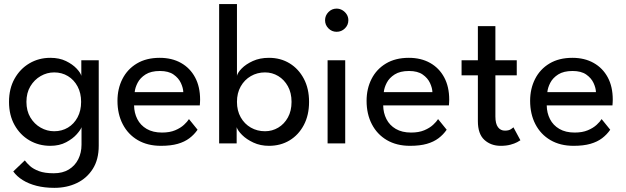

<svg xmlns="http://www.w3.org/2000/svg" viewBox="-20 -708 3089 948"><path d="M248.5 219.5Q200 219.5 160.8 209.5Q121.5 199.5 92.2 181.2Q63 163 45.5 138.5L102.5 84Q112 97 128.2 111.8Q144.5 126.5 172.5 137Q200.5 147.5 245.5 147.5Q289.5 147.5 320 128.8Q350.5 110 366.5 78Q382.5 46 382.5 6V-7.5H467.5V11.5Q467.5 79.5 438.2 125.8Q409 172 359.5 195.8Q310 219.5 248.5 219.5ZM382.5 0V-80Q378.5 -67.5 359.2 -45.5Q340 -23.5 306.8 -5.8Q273.5 12 228.5 12Q171.5 12 125.2 -15Q79 -42 51.8 -90.8Q24.5 -139.5 24.5 -205Q24.5 -270.5 51.8 -319.2Q79 -368 125.2 -395.2Q171.5 -422.5 228.5 -422.5Q273 -422.5 305.8 -406.5Q338.5 -390.5 358.2 -369.5Q378 -348.5 381.5 -333.5V-410.5H467.5V0ZM110.5 -205Q110.5 -160.5 130 -128Q149.5 -95.5 180.8 -77.8Q212 -60 247.5 -60Q285.5 -60 315.5 -78Q345.5 -96 363 -128.8Q380.5 -161.5 380.5 -205Q380.5 -248.5 363 -281.2Q345.5 -314 315.5 -332.2Q285.5 -350.5 247.5 -350.5Q212 -350.5 180.8 -332.5Q149.5 -314.5 130 -282Q110.5 -249.5 110.5 -205Z M642 -187.5Q642.5 -150.5 658 -120Q673.5 -89.5 704.2 -71.5Q735 -53.5 780 -53.5Q818 -53.5 844.8 -64.8Q871.5 -76 888.5 -91.8Q905.5 -107.5 913 -120L955.5 -67.5Q939 -43.5 915.2 -25.5Q891.5 -7.5 857.5 2.2Q823.5 12 774.5 12Q708.5 12 660.2 -16.2Q612 -44.5 586 -94.8Q560 -145 560 -210Q560 -270 584.5 -318.2Q609 -366.5 655.8 -394.5Q702.5 -422.5 768.5 -422.5Q829 -422.5 873.8 -397.2Q918.5 -372 943.2 -326Q968 -280 968 -216Q968 -212 967.5 -201.8Q967 -191.5 966.5 -187.5ZM885 -253Q884.5 -273.5 873.2 -298Q862 -322.5 837 -340Q812 -357.5 769.5 -357.5Q725.5 -357.5 698.8 -340.5Q672 -323.5 659.5 -299.2Q647 -275 645 -253Z M1062 0V-688H1150V-333.5Q1153 -349 1173.5 -370Q1194 -391 1228.5 -406.8Q1263 -422.5 1308 -422.5Q1365.5 -422.5 1410 -395.2Q1454.5 -368 1480.2 -319.2Q1506 -270.5 1506 -205Q1506 -139.5 1480.2 -90.8Q1454.5 -42 1410 -15Q1365.5 12 1308 12Q1265.5 12 1231.2 -4Q1197 -20 1175.5 -41.5Q1154 -63 1148.5 -80V0ZM1419.5 -205Q1419.5 -249.5 1401.5 -282Q1383.5 -314.5 1353.8 -332.5Q1324 -350.5 1288.5 -350.5Q1250 -350.5 1218.5 -332.2Q1187 -314 1168.5 -281.2Q1150 -248.5 1150 -205Q1150 -161.5 1168.5 -128.8Q1187 -96 1218.5 -78Q1250 -60 1288.5 -60Q1324 -60 1353.8 -77.8Q1383.5 -95.5 1401.5 -128Q1419.5 -160.5 1419.5 -205Z M1597.5 0V-410.5H1684.5V0ZM1642 -551Q1618.5 -551 1601.8 -567.8Q1585 -584.5 1585 -608Q1585 -631.5 1601.8 -648.5Q1618.5 -665.5 1642 -665.5Q1657.5 -665.5 1670.8 -657.5Q1684 -649.5 1692 -636.8Q1700 -624 1700 -608Q1700 -584.5 1683 -567.8Q1666 -551 1642 -551Z M1872 -187.5Q1872.5 -150.5 1888 -120Q1903.5 -89.5 1934.2 -71.5Q1965 -53.5 2010 -53.5Q2048 -53.5 2074.8 -64.8Q2101.5 -76 2118.5 -91.8Q2135.5 -107.5 2143 -120L2185.5 -67.5Q2169 -43.5 2145.2 -25.5Q2121.5 -7.5 2087.5 2.2Q2053.5 12 2004.5 12Q1938.5 12 1890.2 -16.2Q1842 -44.5 1816 -94.8Q1790 -145 1790 -210Q1790 -270 1814.5 -318.2Q1839 -366.5 1885.8 -394.5Q1932.5 -422.5 1998.5 -422.5Q2059 -422.5 2103.8 -397.2Q2148.5 -372 2173.2 -326Q2198 -280 2198 -216Q2198 -212 2197.5 -201.8Q2197 -191.5 2196.5 -187.5ZM2115 -253Q2114.5 -273.5 2103.2 -298Q2092 -322.5 2067 -340Q2042 -357.5 1999.5 -357.5Q1955.5 -357.5 1928.8 -340.5Q1902 -323.5 1889.5 -299.2Q1877 -275 1875 -253Z M2259 -410.5H2339.5V-579H2426V-410.5H2531.5V-336H2426V-133Q2426 -97 2438.8 -80Q2451.5 -63 2473 -63Q2492 -63 2502.5 -70Q2513 -77 2515 -79.5L2549.5 -15.5Q2546.5 -13 2533.5 -6Q2520.5 1 2500 6.5Q2479.5 12 2452 12Q2404 12 2371.8 -17.2Q2339.5 -46.5 2339.5 -110V-336H2259Z M2679.5 -187.5Q2680 -150.5 2695.5 -120Q2711 -89.5 2741.8 -71.5Q2772.5 -53.5 2817.5 -53.5Q2855.5 -53.5 2882.2 -64.8Q2909 -76 2926 -91.8Q2943 -107.5 2950.5 -120L2993 -67.5Q2976.5 -43.5 2952.8 -25.5Q2929 -7.5 2895 2.2Q2861 12 2812 12Q2746 12 2697.8 -16.2Q2649.5 -44.5 2623.5 -94.8Q2597.5 -145 2597.5 -210Q2597.5 -270 2622 -318.2Q2646.5 -366.5 2693.2 -394.5Q2740 -422.5 2806 -422.5Q2866.5 -422.5 2911.2 -397.2Q2956 -372 2980.8 -326Q3005.5 -280 3005.5 -216Q3005.5 -212 3005 -201.8Q3004.5 -191.5 3004 -187.5ZM2922.5 -253Q2922 -273.5 2910.8 -298Q2899.5 -322.5 2874.5 -340Q2849.5 -357.5 2807 -357.5Q2763 -357.5 2736.2 -340.5Q2709.5 -323.5 2697 -299.2Q2684.5 -275 2682.5 -253Z"/></svg>

Font: League Spartan Thin
Style: Regular
Weight: 400
Version: Version 2.002